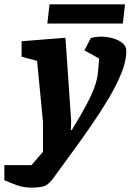

<svg xmlns="http://www.w3.org/2000/svg" viewBox="-103 -687 599 880"><path d="M41 173Q4 173 -28 161Q-60 149 -83 139V70H41L94 9V-128L67 -408L-4 -427V-498L197 -514L223 -135L222 -91H226Q270 -163 294.5 -209.5Q319 -256 330.5 -288.5Q342 -321 345.5 -350.5Q349 -380 351 -419L284 -456L313 -512Q333 -519 360.5 -519Q388 -519 414.5 -511.5Q441 -504 458.5 -489.5Q476 -475 476 -453Q476 -409 454 -353.5Q432 -298 396 -237.5Q360 -177 318 -116Q276 -55 235 1L144 126Q120 160 98 166.5Q76 173 41 173ZM114 -579 124 -667H470L460 -579Z"/></svg>

Font: Faustina Light ExtraBold
Style: Italic
Weight: 800
Italic angle: -8°
Version: Version 1.200